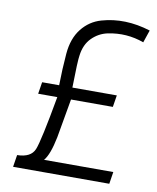

<svg xmlns="http://www.w3.org/2000/svg" viewBox="-78 -738 656 800"><g transform="rotate(10 250.0 -338.5)"><path d="M154 -51H447L439 0H32L40 -51Q98 -52 113.5 -89.5Q129 -127 163 -318H82L90 -368H162Q163 -437 168.5 -502.5Q174 -568 206.5 -609Q239 -650 288 -664Q385 -692 494 -658L476 -605Q402 -632 324 -616Q286 -608 258 -580Q230 -552 224 -505Q220 -483 218 -368H406L398 -318H221Q198 -188 192 -153Q177 -78 154 -51Z"/></g></svg>

Font: Lekton
Style: Italic
Weight: 400
Italic angle: -9.3°
Designer: Paolo Mazzetti, Luciano Perondi, Raffaele Flato, Elena Papassissa, Emilio Macchia, Michela Povoleri, Tobias Seemiller, R
Version: Version 3.000